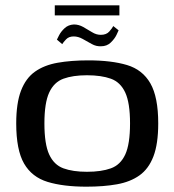

<svg xmlns="http://www.w3.org/2000/svg" viewBox="-20 -695 656 722"><path d="M305 7Q218 7 159 -11Q100 -29 70.5 -80Q41 -131 41 -231Q41 -307 59 -354Q77 -401 111.5 -425.5Q146 -450 196.5 -459Q247 -468 312 -468Q399 -468 457.5 -450.5Q516 -433 545.5 -381.5Q575 -330 575 -231Q575 -154 557 -107Q539 -60 504.5 -35.5Q470 -11 420 -2Q370 7 305 7ZM307 -49Q361 -49 397 -62Q433 -75 451 -114Q469 -153 469 -231Q469 -308 451 -347Q433 -386 397 -399Q361 -412 307 -412Q254 -412 218.5 -399Q183 -386 165 -347Q147 -308 147 -231Q147 -153 165 -114Q183 -75 218.5 -62Q254 -49 307 -49ZM360 -521Q342 -520 325 -529.5Q308 -539 291 -548.5Q274 -558 257 -558Q239 -558 228.5 -547Q218 -536 214 -529L194 -546Q195 -548 202 -562Q209 -576 223 -589Q237 -602 258 -603Q276 -603 293 -593.5Q310 -584 326 -574Q342 -564 359 -564Q380 -564 391 -576.5Q402 -589 406 -597L426 -581Q425 -578 418 -563.5Q411 -549 396.5 -535Q382 -521 360 -521ZM186 -637V-675H429V-637Z"/></svg>

Font: Genos Medium
Style: Regular
Weight: 500
Designer: Robert E. Leuschke
Foundry: Robert E. Leuschke
Version: Version 1.010; ttfautohint (v1.8.3)